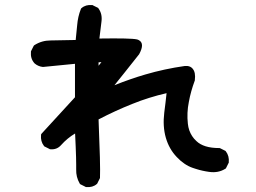

<svg xmlns="http://www.w3.org/2000/svg" viewBox="-20 -712 1040 779"><path d="M326.7 45.9 307.1 36.1 304.7 34.7 303.2 32.2Q288.1 6.3 289.1 -24.9Q289.1 -30.8 289.1 -43.5Q289.1 -56.2 288.6 -74.2Q288.1 -92.3 287.1 -116.7Q286.1 -141.1 284.7 -170.4Q252.9 -151.4 228 -123.5Q210.9 -104 184.6 -106.4H182.6L181.2 -107.4L161.6 -117.2L159.7 -118.2L158.2 -120.1Q144 -138.7 146.5 -164.1L147 -167.5L148.9 -169.9L284.2 -317.4V-453.1L155.3 -440.4H154.3H153.3Q144 -441.4 135.7 -445.1Q127.4 -448.7 120.6 -454.6L120.1 -455.1L119.6 -455.6Q103 -474.1 105.5 -502V-503.4L106.4 -505.4L116.2 -524.9L117.7 -527.3L119.6 -528.8Q149.4 -547.9 185.5 -547.9L287.1 -549.8Q290.5 -578.6 293 -608.9Q295.9 -645 308.1 -675.3L309.1 -677.7L311 -679.2Q327.6 -693.8 353.5 -691.4H355.5L356.9 -690.4L376.5 -680.7L378.4 -679.7L379.9 -677.2Q396 -654.8 391.6 -623.5L383.3 -555.7Q510.7 -557.6 535.2 -552.2Q539.6 -551.3 543 -549.3Q568.4 -536.1 544.9 -492.7L544.4 -491.7L543.9 -491.2Q510.7 -449.2 485.6 -417.7Q460.4 -386.2 444.3 -366.2Q477.1 -379.4 508.1 -390.1Q539.1 -400.9 569.3 -409.7Q647.5 -432.6 730 -444.3H730.5H740.2Q752.9 -442.9 760.5 -434.6Q768.1 -426.3 770.3 -414.3Q772.5 -402.3 770.5 -386.7V-385.3L770 -384.3Q762.2 -363.3 756.1 -341.6Q750 -319.8 746.1 -297.9Q737.3 -254.4 742.2 -210Q743.7 -195.8 748 -183.3Q752.4 -170.9 759.5 -159.9Q766.6 -148.9 776.9 -139.6Q791.5 -125.5 814.5 -118.4Q837.4 -111.3 869.1 -111.3H871.6L873.5 -110.4L893.1 -100.6L895 -99.6L896.5 -97.7Q910.6 -79.1 908.2 -53.7V-51.8L907.2 -50.3L897.5 -30.8L896 -28.3L893.6 -26.9Q865.2 -9.3 828.6 -14.6Q821.8 -15.6 814.9 -16.8Q808.1 -18.1 801.5 -19.5Q794.9 -21 788.3 -22.7Q781.7 -24.4 775.1 -26.6Q768.6 -28.8 762.2 -30.8Q745.1 -36.6 728.8 -47.6Q712.4 -58.6 697.3 -74.7Q666 -107.4 652.8 -153.3Q639.6 -199.2 646.5 -255.4Q652.3 -299.3 655.8 -334Q619.6 -325.7 585.2 -314.9Q550.8 -304.2 517.1 -290.5Q447.3 -262.7 379.9 -227.5Q383.8 -132.3 385.3 -74Q386.7 -15.6 385.7 8.3V10.3L384.8 12.2L375 31.7L374 33.7L372.6 34.7Q356 49.3 330.1 46.9H328.1ZM391.6 -460 379.9 -459V-445.3Z"/></svg>

Font: NaikaiFont
Style: Bold
Weight: 700
Version: Version 1.89